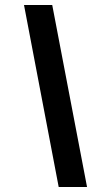

<svg xmlns="http://www.w3.org/2000/svg" viewBox="-20 -743 423 772"><path d="M216 9 76.5 -723H190L330 9Z"/></svg>

Font: Public Sans Thin ExtraBold
Style: Italic
Weight: 800
Italic angle: -8°
Version: Version 2.001